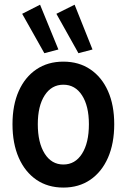

<svg xmlns="http://www.w3.org/2000/svg" viewBox="-20 -806 550 833"><path d="M254.9 7.8Q187.5 7.8 137.9 -26.1Q88.4 -60.1 61.3 -121.8Q34.2 -183.6 34.2 -267.1Q34.2 -350.1 61.3 -410.9Q88.4 -471.7 137.9 -505.1Q187.5 -538.6 254.9 -538.6Q322.3 -538.6 371.8 -505.1Q421.4 -471.7 448.5 -410.9Q475.6 -350.1 475.6 -267.1Q475.6 -183.6 448.5 -121.8Q421.4 -60.1 371.8 -26.1Q322.3 7.8 254.9 7.8ZM254.9 -92.3Q306.2 -92.3 335.9 -139.2Q365.7 -186 365.7 -267.1Q365.7 -346.2 335.9 -392.3Q306.2 -438.5 254.9 -438.5Q203.6 -438.5 173.8 -392.3Q144 -346.2 144 -267.1Q144 -187 173.8 -139.6Q203.6 -92.3 254.9 -92.3ZM172.4 -575.2 76.2 -746.1 153.8 -785.6 233.4 -591.3ZM320.3 -575.2 224.6 -746.1 303.7 -785.6 381.3 -591.3Z"/></svg>

Font: Reddit Sans Condensed SemiBold
Style: Regular
Weight: 600
Designer: Stephen Hutchings
Foundry: Reddit
Version: Version 1.014